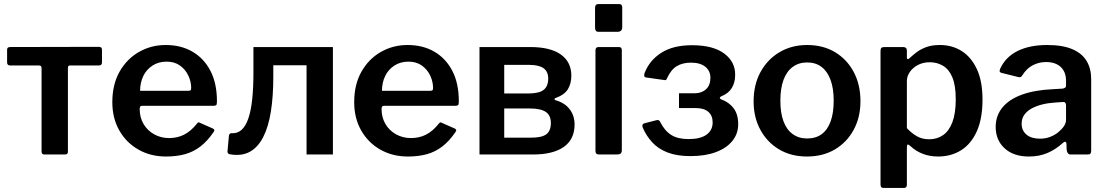

<svg xmlns="http://www.w3.org/2000/svg" viewBox="-20 -762 5463 947"><path d="M467 -439H325Q315 -439 315 -428V-13Q315 0 300 0H198Q185 0 185 -15V-426Q185 -439 173 -439H31Q15 -439 15 -454V-517Q15 -530 30 -530L468 -531Q483 -531 483 -517V-454Q483 -439 467 -439Z M669 -224Q669 -183 688 -150.5Q707 -118 740.5 -99.5Q774 -81 814 -81Q855 -81 888.5 -98Q922 -115 952 -153Q956 -158 959 -158.5Q962 -159 969 -155L1030 -128Q1043 -122 1033 -110Q1003 -66 968.5 -39.5Q934 -13 892.5 -1.5Q851 10 799 10Q723 10 663 -24Q603 -58 568.5 -118.5Q534 -179 534 -258Q534 -345 569.5 -408Q605 -471 665 -505.5Q725 -540 797 -540Q873 -540 929.5 -507Q986 -474 1018 -412.5Q1050 -351 1050 -263Q1050 -253 1048.5 -247Q1047 -241 1034 -240H680Q674 -240 671.5 -236Q669 -232 669 -224ZM906 -314Q916 -314 919.5 -316.5Q923 -319 923 -328Q923 -359 909 -389Q895 -419 868 -438.5Q841 -458 802 -458Q762 -458 732 -438.5Q702 -419 686.5 -386.5Q671 -354 671 -314Z M1114 -1Q1102 -3 1102 -15L1109 -92Q1111 -105 1122 -105Q1151 -103 1171.5 -121.5Q1192 -140 1205 -178Q1218 -216 1224 -273Q1230 -330 1230 -406V-530H1622V0H1492V-440H1328V-383Q1328 -287 1316 -211.5Q1304 -136 1278 -85.5Q1252 -35 1211.5 -13Q1171 9 1114 -1Z M1862 -224Q1862 -183 1881 -150.5Q1900 -118 1933.5 -99.5Q1967 -81 2007 -81Q2048 -81 2081.5 -98Q2115 -115 2145 -153Q2149 -158 2152 -158.5Q2155 -159 2162 -155L2223 -128Q2236 -122 2226 -110Q2196 -66 2161.5 -39.5Q2127 -13 2085.5 -1.5Q2044 10 1992 10Q1916 10 1856 -24Q1796 -58 1761.5 -118.5Q1727 -179 1727 -258Q1727 -345 1762.5 -408Q1798 -471 1858 -505.5Q1918 -540 1990 -540Q2066 -540 2122.5 -507Q2179 -474 2211 -412.5Q2243 -351 2243 -263Q2243 -253 2241.5 -247Q2240 -241 2227 -240H1873Q1867 -240 1864.5 -236Q1862 -232 1862 -224ZM2099 -314Q2109 -314 2112.5 -316.5Q2116 -319 2116 -328Q2116 -359 2102 -389Q2088 -419 2061 -438.5Q2034 -458 1995 -458Q1955 -458 1925 -438.5Q1895 -419 1879.5 -386.5Q1864 -354 1864 -314Z M2345 0V-530H2595Q2695 -530 2746.5 -493Q2798 -456 2798 -389Q2798 -350 2781 -322Q2764 -294 2719 -278Q2715 -277 2715 -273.5Q2715 -270 2719 -268Q2766 -255 2790 -223Q2814 -191 2814 -148Q2814 -75 2761 -37.5Q2708 0 2609 0ZM2599 -83Q2653 -83 2675 -100Q2697 -117 2697 -155Q2697 -193 2672 -210Q2647 -227 2593 -227H2467V-83ZM2585 -301Q2617 -301 2639 -307.5Q2661 -314 2672.5 -330.5Q2684 -347 2684 -374Q2684 -409 2661 -425.5Q2638 -442 2590 -442H2467V-301Z M3047 -22Q3047 -10 3041.5 -5Q3036 0 3023 0H2936Q2925 0 2921 -4.5Q2917 -9 2917 -18V-513Q2917 -530 2932 -530H3033Q3047 -530 3047 -514ZM3049 -628Q3049 -605 3025 -605H2934Q2923 -605 2919 -610Q2915 -615 2915 -625V-723Q2915 -742 2931 -742H3034Q3049 -742 3049 -725Z M3386 8Q3319 8 3272.5 -10Q3226 -28 3196.5 -60.5Q3167 -93 3150 -133Q3144 -150 3159 -154L3217 -169Q3231 -173 3236 -161Q3258 -117 3290.5 -96.5Q3323 -76 3376 -76Q3435 -76 3465 -98Q3495 -120 3495 -158Q3495 -192 3473.5 -210.5Q3452 -229 3412 -229H3329V-302H3407Q3441 -302 3462.5 -322Q3484 -342 3484 -378Q3484 -412 3459 -432.5Q3434 -453 3388 -453Q3347 -453 3318.5 -436Q3290 -419 3271 -378Q3266 -364 3258 -367L3166 -380Q3160 -381 3158 -385.5Q3156 -390 3159 -401Q3183 -464 3241.5 -501.5Q3300 -539 3393 -539Q3497 -539 3552 -498Q3607 -457 3606 -392Q3606 -355 3589.5 -328Q3573 -301 3538 -287Q3531 -284 3530.5 -279.5Q3530 -275 3537 -272Q3576 -258 3598.5 -228Q3621 -198 3621 -150Q3621 -102 3592 -66.5Q3563 -31 3510.5 -11.5Q3458 8 3386 8Z M3960 10Q3882 10 3823 -25Q3764 -60 3730.5 -121.5Q3697 -183 3697 -262Q3697 -345 3731.5 -407.5Q3766 -470 3825.5 -505Q3885 -540 3961 -540Q4040 -540 4099 -504.5Q4158 -469 4191 -406.5Q4224 -344 4224 -263Q4224 -183 4190.5 -121.5Q4157 -60 4098 -25Q4039 10 3960 10ZM3961 -79Q4004 -79 4033 -100.5Q4062 -122 4077 -163.5Q4092 -205 4092 -265Q4092 -326 4076.5 -368Q4061 -410 4032 -432Q4003 -454 3961 -454Q3920 -454 3890 -432Q3860 -410 3844.5 -368Q3829 -326 3829 -265Q3829 -205 3844.5 -163.5Q3860 -122 3890 -100.5Q3920 -79 3961 -79Z M4434 -530Q4453 -530 4453 -512V-478Q4453 -471 4457 -470.5Q4461 -470 4466 -475Q4481 -489 4500.5 -504Q4520 -519 4548 -529.5Q4576 -540 4616 -540Q4676 -540 4723 -510.5Q4770 -481 4798 -421.5Q4826 -362 4826 -271Q4826 -177 4798 -114.5Q4770 -52 4720.5 -21Q4671 10 4607 10Q4566 10 4532 -3Q4498 -16 4471 -41Q4461 -50 4457 -49Q4453 -48 4453 -35V149Q4453 165 4439 165H4337Q4323 165 4323 149V-510Q4323 -521 4327 -525.5Q4331 -530 4343 -530H4434ZM4453 -130Q4476 -105 4502.5 -90Q4529 -75 4562 -75Q4602 -75 4631.5 -95.5Q4661 -116 4677.5 -159.5Q4694 -203 4694 -272Q4694 -340 4677.5 -380Q4661 -420 4631.5 -437.5Q4602 -455 4566 -455Q4533 -455 4507.5 -441.5Q4482 -428 4467.5 -407Q4453 -386 4453 -363V-130Z M5220 -55Q5187 -25 5146.5 -7.5Q5106 10 5055 10Q4979 10 4935 -30.5Q4891 -71 4891 -136Q4891 -191 4924 -231.5Q4957 -272 5020 -295Q5083 -318 5172 -322L5222 -325Q5227 -326 5232.5 -329Q5238 -332 5238 -340V-363Q5238 -407 5212 -431.5Q5186 -456 5139 -456Q5105 -456 5074.5 -440.5Q5044 -425 5022 -390Q5018 -384 5014.5 -382Q5011 -380 5002 -382L4918 -403Q4913 -405 4911 -409Q4909 -413 4914 -425Q4941 -482 5000 -511Q5059 -540 5145 -540Q5222 -540 5270 -519Q5318 -498 5340 -460.5Q5362 -423 5362 -372V-20Q5362 -9 5358.5 -4.5Q5355 0 5345 0H5260Q5251 0 5246.5 -7Q5242 -14 5241 -24L5240 -54Q5237 -71 5220 -55ZM5238 -242Q5238 -260 5223 -259L5182 -256Q5149 -254 5119.5 -246.5Q5090 -239 5067.5 -226.5Q5045 -214 5032 -195.5Q5019 -177 5019 -152Q5019 -118 5043 -98Q5067 -78 5109 -78Q5137 -78 5160 -87Q5183 -96 5200 -110Q5217 -124 5227.5 -139.5Q5238 -155 5238 -171V-242Z"/></svg>

Font: Libre Franklin SemiBold
Style: Regular
Weight: 600
Designer: Pablo Impallari, Rodrigo Fuenzalida, Nhung Nguyen
Foundry: Impallari Type
Version: Version 3.000